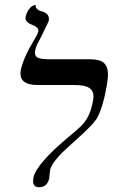

<svg xmlns="http://www.w3.org/2000/svg" viewBox="-20 -766 516 797"><path d="M145 -602.1Q125 -567.4 125 -546.9Q125 -530.8 139.6 -525.4Q154.3 -520 183.1 -520H353Q394 -520 411.1 -504.9Q428.2 -489.7 428.2 -456.1Q428.2 -428.2 413.1 -360.8Q397.5 -296.9 378.9 -269.8Q360.4 -242.7 292 -182.1Q256.8 -150.4 240.5 -134.8Q224.1 -119.1 208 -98.1Q191.9 -77.1 188 -61Q186.5 -52.7 185.8 -41.3Q185.1 -29.8 184.1 -24.9Q175.3 11.2 143.1 11.2Q117.2 11.2 117.2 -14.2Q117.2 -18.1 119.1 -29.8Q132.3 -87.4 269 -201.2Q303.7 -230 318.4 -244.6Q333 -259.3 344.2 -279.8Q355.5 -300.3 362.8 -332Q368.2 -354.5 368.2 -365.2Q368.2 -389.2 350.3 -401.1Q332.5 -413.1 288.1 -413.1H136.2Q64.9 -413.1 64.9 -460.9Q64.9 -467.3 66.9 -479Q81.1 -534.2 120.1 -597.2Q136.2 -624 138.2 -632.8Q139.2 -634.8 139.2 -638.2Q139.2 -653.8 112.8 -663.1Q85.9 -673.8 85.9 -690.9Q85.9 -691.9 86.4 -694.3Q86.9 -696.8 86.9 -698.2Q89.4 -707.5 92.8 -715.1Q96.2 -722.7 99.9 -727.3Q103.5 -731.9 107.4 -735.6Q111.3 -739.3 115 -741Q118.7 -742.7 121.3 -743.9Q124 -745.1 126 -745.6L127.9 -746.1Q126 -726.6 151.9 -719.2Q183.1 -710.9 183.1 -688Q183.1 -682.1 182.1 -678.2Q181.2 -675.8 164.8 -642.1Q148.4 -608.4 145 -602.1Z"/></svg>

Font: Common Serif Medium
Style: Italic
Weight: 500
Italic angle: -12°
Designer: Philipp H. Poll, Khaled Hosny
Foundry: Stefan Peev, Context Ltd.
Version: Version 1.026